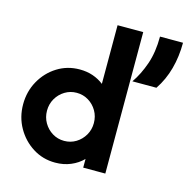

<svg xmlns="http://www.w3.org/2000/svg" viewBox="-101 -765 858 874"><g transform="rotate(15 328.0 -328.0)"><path d="M234 11.1Q175.7 11.1 128.5 -18.8Q81.2 -48.6 53.1 -98.3Q25 -147.9 25 -208.3Q25 -268.8 53.1 -318.8Q81.2 -368.8 128.5 -398.3Q175.7 -427.8 234 -427.8Q267.4 -427.8 295.8 -418.1Q324.3 -408.3 347.2 -390.3V-666.7H468.1V0H363.9V-41Q340.3 -16.7 306.9 -2.8Q273.6 11.1 234 11.1ZM247.9 -95.1Q278.5 -95.1 303.5 -110.4Q328.5 -125.7 343.4 -151.4Q358.3 -177.1 358.3 -208.3Q358.3 -239.6 343.4 -265.3Q328.5 -291 303.5 -306.2Q278.5 -321.5 247.9 -321.5Q217.4 -321.5 192.4 -306.2Q167.4 -291 152.4 -265.3Q137.5 -239.6 137.5 -208.3Q137.5 -177.1 152.4 -151.4Q167.4 -125.7 192.4 -110.4Q217.4 -95.1 247.9 -95.1ZM478.5 -437.5Q508.3 -480.6 527.8 -536.8Q547.2 -593.1 547.2 -666.7H655.6Q655.6 -601.4 639.9 -543.8Q624.3 -486.1 591.7 -437.5Z"/></g></svg>

Font: co2trust
Style: Bold
Weight: 700
Designer: Kristian Moeller
Foundry: Dicotype
Version: Version 1.000